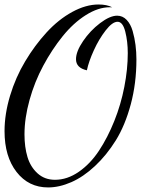

<svg xmlns="http://www.w3.org/2000/svg" viewBox="-20 -739 658 846"><path d="M474.1 -707H462.9Q413.1 -707 358.4 -672.6Q303.7 -638.2 256.3 -579.6Q209 -521 170.7 -449.7Q132.3 -378.4 110.1 -298.3Q87.9 -218.3 87.9 -147Q87.9 -90.8 101.1 -47.1Q114.3 -3.4 145.5 24.9Q176.8 53.2 222.2 53.2Q276.4 53.2 327.1 18.1Q377.9 -17.1 416.3 -75.2Q454.6 -133.3 483.6 -205.8Q512.7 -278.3 527.8 -356.2Q543 -434.1 543 -504.9Q543 -556.2 532 -599.6Q521 -643.1 498 -643.1Q475.1 -643.1 445.6 -605Q416 -566.9 393.6 -517.6Q371.1 -468.3 362.8 -429.2Q314.9 -439.9 314.9 -478Q314.9 -512.2 346.2 -558.1Q377.4 -604 420.9 -637Q464.4 -669.9 496.1 -669.9Q520.5 -669.9 538.1 -651.4Q555.7 -632.8 564.5 -602.3Q573.2 -571.8 577.1 -540.8Q581.1 -509.8 581.1 -477.1Q581.1 -372.1 556.2 -279.3Q531.2 -186.5 490.5 -120.8Q449.7 -55.2 398.4 -7.3Q347.2 40.5 294.2 63.7Q241.2 86.9 191.9 86.9Q106 86.9 53 18.8Q0 -49.3 0 -161.1Q0 -236.3 24.4 -317.4Q48.8 -398.4 91.1 -469Q133.3 -539.6 185.5 -596.4Q237.8 -653.3 298.1 -686.3Q358.4 -719.2 414.1 -719.2Q450.7 -719.2 474.1 -707Z"/></svg>

Font: Dancing Script OT
Style: Regular
Weight: 400
Foundry: Pablo Impallari. www.impallari.com
Version: Version 1.000